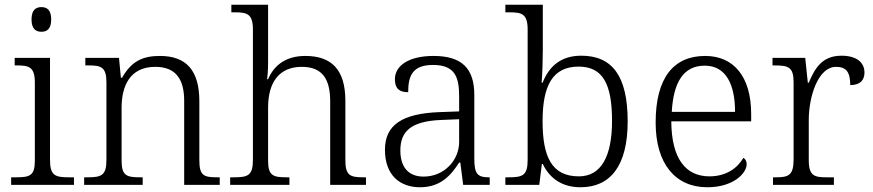

<svg xmlns="http://www.w3.org/2000/svg" viewBox="-20 -780 3682 810"><path d="M155 -646C178 -646 196 -658 196 -698C196 -738 178 -750 155 -750C131 -750 113 -738 113 -698C113 -658 131 -646 155 -646ZM27 0H292V-32H271C213 -32 191 -39 191 -105V-536H42V-504H52C103 -504 127 -497 127 -431V-102C127 -38 105 -32 47 -32H27Z M335 0H582V-32H572C515 -32 493 -38 493 -102V-326C493 -414 526 -498 635 -498C725 -498 757 -442 757 -354V0H907V-32H897C839 -32 821 -39 821 -105V-353C821 -485 764 -544 655 -544C586 -544 536 -525 495 -452H490L482 -536H340V-504H355C406 -504 429 -497 429 -433V-105C429 -39 407 -32 349 -32H335Z M951 0H1201V-32H1190C1133 -32 1111 -38 1111 -102V-326C1111 -438 1162 -498 1253 -498C1339 -498 1373 -448 1373 -352V0H1524V-32H1514C1457 -32 1437 -39 1437 -105V-355C1437 -488 1377 -544 1268 -544C1183 -544 1135 -502 1111 -446H1107C1108 -451 1111 -486 1111 -514V-760H956V-728H971C1023 -728 1047 -721 1047 -655V-105C1047 -39 1025 -32 967 -32H951Z M1752 10C1842 10 1884 -44 1917 -94H1922L1934 0H2046V-32H2042C1993 -32 1981 -48 1981 -112V-379C1981 -491 1929 -544 1809 -544C1703 -544 1646 -502 1646 -446C1646 -406 1665 -391 1702 -391C1702 -460 1720 -506 1807 -506C1903 -506 1917 -450 1917 -372V-310L1834 -307C1678 -301 1604 -254 1604 -148C1604 -40 1668 10 1752 10ZM1767 -35C1699 -35 1669 -80 1669 -145C1669 -224 1711 -269 1843 -274L1917 -277V-181C1917 -105 1855 -35 1767 -35Z M2429 10C2554 10 2628 -79 2628 -268C2628 -461 2562 -545 2432 -545C2348 -545 2297 -502 2269 -431H2265C2268 -464 2270 -532 2270 -569V-760H2112V-728H2130C2182 -728 2206 -721 2206 -655V-105C2206 -39 2184 -32 2126 -32H2112V0H2255L2266 -88H2270C2299 -27 2352 10 2429 10ZM2422 -36C2306 -36 2269 -121 2269 -269C2269 -418 2311 -499 2421 -499C2523 -499 2562 -426 2562 -270C2562 -120 2516 -36 2422 -36Z M2964 10C3075 10 3130 -50 3130 -87C3130 -101 3124 -110 3116 -114C3092 -72 3045 -36 2973 -36C2873 -36 2813 -110 2812 -268H3149V-299C3149 -457 3075 -544 2955 -544C2821 -544 2746 -451 2746 -263C2746 -89 2829 10 2964 10ZM3081 -308H2814C2821 -431 2862 -503 2953 -503C3042 -503 3081 -425 3081 -308Z M3241 0H3498V-32H3467C3416 -32 3392 -38 3392 -104V-274C3392 -372 3431 -498 3507 -498C3549 -498 3567 -477 3567 -421C3610 -421 3627 -443 3627 -474C3627 -517 3593 -545 3530 -545C3447 -545 3417 -490 3392 -431H3388L3377 -536H3239V-504H3248C3306 -504 3328 -497 3328 -433V-107C3328 -39 3305 -32 3253 -32H3241Z"/></svg>

Font: Noto Serif Bengali Light
Style: Regular
Weight: 300
Designer: Juan Bruce, Universal Thirst, Indian Type Foundry and the Monotype Design Team.
Foundry: Monotype Imaging Inc.
Version: Version 2.003